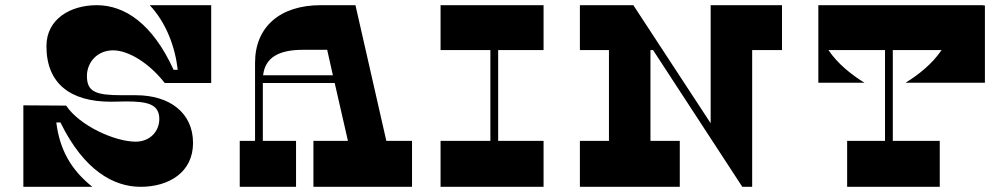

<svg xmlns="http://www.w3.org/2000/svg" viewBox="-20 -720 3886 740"><path d="M70 -314V0H336C254 -65 210 -143 197 -248H213C304 -62 419 0 522 0C631 0 724 -56 724 -169C724 -286 633 -353 504 -353H451C351 -353 315 -365 315 -427C315 -479 354 -526 416 -526C475 -526 555 -477 615 -400H794V-700H557C621 -632 655 -539 665 -451H649C567 -631 459 -700 353 -700C253 -700 159 -648 159 -542C159 -398 251 -328 407 -328C427 -328 447 -329 466 -329C546 -329 594 -320 594 -261C594 -215 559 -174 503 -174C422 -174 286 -236 235 -313Z M1469 -177 1350 -700H1216C1060 -700 963 -617 963 -478V-177H904V0H1121V-177H993V-400H1270L1321 -177H1188V0H1568V-177ZM994 -430C1002 -498 1054 -528 1147 -528H1241L1263 -430Z M2075 -527V-700H1678V-527H1870V-177H1678V0H2075V-177H1900V-527Z M2994 -700H2719V-245L2421 -700H2215V-527H2327V-177H2215V0H2600V-177H2487V-527H2497L2841 0H2879V-527H2994Z M3470 -401H3776V-699H3770V-700H3134V-401H3312C3260 -433 3208 -475 3173 -527H3391V-177H3245V0H3602V-177H3421V-527H3609C3574 -475 3522 -433 3470 -401Z"/></svg>

Font: Space Cowgirl Black
Style: Regular
Weight: 900
Designer: Valery Marier
Foundry: Valery Marier
Version: Version 1.000;hotconv 1.0.109;makeotfexe 2.5.65596